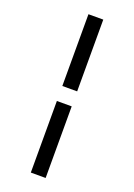

<svg xmlns="http://www.w3.org/2000/svg" viewBox="-174 -915 749 1071"><g transform="rotate(20 200.0 -379.0)"><path d="M244 91H156V-334H244ZM244 -423H156V-849H244Z"/></g></svg>

Font: Kaisei Opti
Style: Bold
Weight: 700
Designer: Font-Kai, 金井和夫
Foundry: KAZUO KANAI
Version: Version 5.003